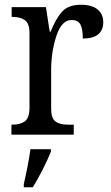

<svg xmlns="http://www.w3.org/2000/svg" viewBox="-20 -566 467 807"><path d="M28 -42H31Q66 -42 85 -56.5Q104 -71 104 -114V-427Q104 -467 85 -481Q66 -495 32 -495H29V-536H173L189 -433H193Q215 -489 241.5 -517.5Q268 -546 320 -546Q366 -546 390 -526.5Q414 -507 414 -472Q414 -440 393 -422Q372 -404 328 -404Q328 -446 317.5 -464Q307 -482 281 -482Q239 -482 217 -415Q195 -348 195 -271V-109Q195 -69 213 -55.5Q231 -42 266 -42H290V0H28ZM80 208Q99 125 108 61H194V71Q182 102 160 145.5Q138 189 118 221H80Z"/></svg>

Font: Noto Serif Narrow
Style: Regular
Weight: 400
Width: 4
Designer: Monotype Design Team
Foundry: Monotype Imaging Inc.
Version: Version 1.001